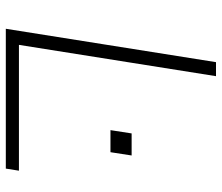

<svg xmlns="http://www.w3.org/2000/svg" viewBox="-70 -674 745 644"><g transform="rotate(90 302.0 -352.5)"><path d="M77 0 189 -705H236L131 -44H553L546 0ZM417 -351 428 -422H502L491 -351Z"/></g></svg>

Font: Nunito Sans 10pt SemiExpanded ExtraLight
Style: Italic
Weight: 250
Width: 6
Italic angle: -9°
Designer: Vernon Adams
Foundry: Vernon Adams
Version: Version 3.101;gftools[0.9.27]